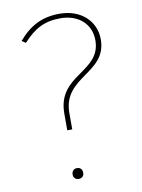

<svg xmlns="http://www.w3.org/2000/svg" viewBox="-85 -805 646 873"><g transform="rotate(-10 238.0 -368.5)"><path d="M251 -746C171 -746 114 -717 60 -654L78 -642C129 -698 176 -725 251 -725C335 -725 391 -674 391 -599C391 -451 194 -475 194 -295V-218H217V-293C217 -462 416 -441 416 -599C416 -681 352 -746 251 -746ZM207 -41C192 -41 183 -30 183 -15C183 -2 192 9 207 9C224 9 232 -2 232 -15C232 -30 224 -41 207 -41Z"/></g></svg>

Font: Glow Sans SC Normal Thin
Style: Regular
Weight: 100
Designer: Ryoko NISHIZUKA (kana, bopomofo & ideographs); Paul D. Hunt (Latin, Greek & Cyrillic); Sandoll Communications, Soo-young
Version: Version 0.93